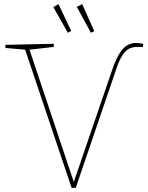

<svg xmlns="http://www.w3.org/2000/svg" viewBox="-20 -903 715 925"><path d="M325 2 99 -670 108 -663 6 -672V-687L239 -692V-677L117 -663L120 -670L338 -19H333L522 -571Q540 -622 558 -649Q576 -676 595 -686Q614 -696 634 -696Q642 -696 651 -695Q660 -694 670 -692L668 -676L647 -677Q625 -678 606.5 -670.5Q588 -663 572 -640Q556 -617 541 -573L345 2ZM307 -745 323 -754 262 -883 237 -869ZM418 -745 434 -753 376 -883 350 -870Z"/></svg>

Font: Bitter Thin
Style: Regular
Weight: 100
Designer: Sol Matas, and Bitter project Authors
Foundry: Sol Matas
Version: Version 2.002